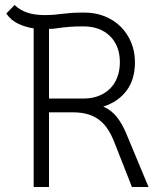

<svg xmlns="http://www.w3.org/2000/svg" viewBox="-20 -744 631 764"><path d="M505 0 435 -178Q424 -206 410 -228Q396 -250 376.5 -265.5Q357 -281 331 -289Q305 -297 271 -297H175V0H114V-631Q82 -636 53.5 -649Q25 -662 5 -690L38 -724Q59 -704 88 -694Q117 -684 157 -684Q180 -684 196 -685.5Q212 -687 228 -689Q244 -691 263.5 -692.5Q283 -694 315 -694Q360 -694 397 -679Q434 -664 460.5 -637.5Q487 -611 502 -575Q517 -539 517 -496Q517 -427 483 -382.5Q449 -338 391 -320Q424 -305 444.5 -279Q465 -253 481 -216L571 0ZM312 -639Q280 -639 261 -637.5Q242 -636 228.5 -634.5Q215 -633 203 -631Q191 -629 175 -629V-352H314Q345 -352 371.5 -362Q398 -372 417 -390.5Q436 -409 446.5 -436Q457 -463 457 -496Q457 -562 417.5 -600.5Q378 -639 312 -639Z"/></svg>

Font: Snippet
Style: Regular
Weight: 400
Designer: Gesine Todt
Foundry: Gesine Todt
Version: Version 1.000